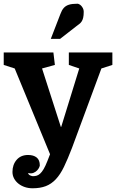

<svg xmlns="http://www.w3.org/2000/svg" viewBox="-25 -822 630 1032"><path d="M362 -27 520 -454 579 -473V-540H345V-473L401 -454L304 -140H302L201 -454L270 -473L262 -540H-5V-473L54 -454L244 7L230 43Q219 71 209.5 87Q200 103 190.5 111.5Q181 120 171.5 122.5Q162 125 152 125Q147 125 137.5 121Q128 117 126 108Q143 112 155 107Q167 102 174.5 94Q182 86 185.5 78Q189 70 189 67Q189 38 172 24.5Q155 11 126 11Q87 11 64.5 37Q42 63 42 102Q42 121 50.5 137Q59 153 74 165Q89 177 108.5 183.5Q128 190 150 190Q191 190 221 178.5Q251 167 275 141.5Q299 116 319 74.5Q339 33 362 -27ZM282 -701 248 -613H298L384 -680Q393 -687 400.5 -692.5Q408 -698 413.5 -706Q419 -714 422 -726.5Q425 -739 425 -759Q425 -769 421 -777Q417 -785 412 -790.5Q407 -796 401 -799Q395 -802 392 -802Q362 -802 345 -796.5Q328 -791 317.5 -779Q307 -767 300 -747.5Q293 -728 282 -701Z"/></svg>

Font: GradeGX
Style: Regular
Weight: 100
Width: 1
Designer: Adam Twardoch
Foundry: Adam Twardoch
Version: Version 2.002; DEVELOPMENT